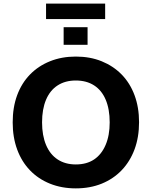

<svg xmlns="http://www.w3.org/2000/svg" viewBox="-20 -1028 836 1059"><path d="M398 11Q320 11 255.5 -15Q191 -41 145 -89Q99 -137 74.5 -204Q50 -271 50 -353Q50 -436 74.5 -502.5Q99 -569 145 -616.5Q191 -664 255.5 -690Q320 -716 398 -716Q477 -716 541 -690Q605 -664 651 -617Q697 -570 722 -503Q747 -436 747 -354Q747 -271 722 -204Q697 -137 651 -89Q605 -41 541 -15Q477 11 398 11ZM398 -121Q458 -121 499 -148.5Q540 -176 562.5 -228.5Q585 -281 585 -353Q585 -426 563 -478Q541 -530 499 -557Q457 -584 398 -584Q340 -584 298 -557Q256 -530 234 -478Q212 -426 212 -353Q212 -281 234 -228.5Q256 -176 298 -148.5Q340 -121 398 -121ZM234 -923V-1008H560V-923ZM331 -781V-878H463V-781Z"/></svg>

Font: Nunito Sans 12pt ExtraLight 12pt ExtraBold
Style: Regular
Weight: 800
Version: Version 3.101;gftools[0.9.27]